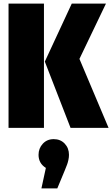

<svg xmlns="http://www.w3.org/2000/svg" viewBox="-20 -716 628 1075"><path d="M226.1 -695.8V0H27.8V-695.8ZM573.2 -695.8 424.8 -386.2 587.9 0H375L231 -371.1L381.8 -695.8ZM366.2 150.9Q366.2 165 362.8 180.2Q359.4 195.3 355.7 205.1Q352.1 214.8 342.8 237.8L300.8 338.9H211.9L236.8 224.1Q195.8 198.7 195.8 150.9Q195.8 114.7 219.5 88.9Q243.2 63 280.8 63Q318.4 63 342.3 88.1Q366.2 113.3 366.2 150.9Z"/></svg>

Font: Fira Sans Compressed Heavy
Style: Regular
Weight: 900
Width: 1
Designer: Carrois Corporate & Edenspiekermann AG
Foundry: Carrois Corporate GbR & Edenspiekermann AG
Version: Version 4.203;PS 004.203;hotconv 1.0.88;makeotf.lib2.5.64775